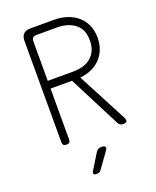

<svg xmlns="http://www.w3.org/2000/svg" viewBox="-173 -829 947 1168"><g transform="rotate(-20 300.0 -245.0)"><path d="M160 -394H325Q359 -394 388.5 -402.5Q418 -411 439.5 -429Q461 -447 473 -474Q485 -501 485 -537Q485 -611 439.5 -645.5Q394 -680 325 -680H190Q175 -680 167.5 -672.5Q160 -665 160 -650ZM160 -344V-15Q160 -2 154 4Q148 10 135 10Q122 10 116 4Q110 -2 110 -15V-670Q110 -700 125 -715Q140 -730 170 -730H325Q369 -730 407.5 -717Q446 -704 474.5 -679.5Q503 -655 519 -619Q535 -583 535 -537Q535 -495 521 -461Q507 -427 483 -402.5Q459 -378 425.5 -363.5Q392 -349 353 -345L521 -25Q530 -7 525.5 1.5Q521 10 504 10Q491 10 483.5 5.5Q476 1 471 -8L299 -344ZM233 212 294 113Q300 104 308 99.5Q316 95 327 95Q349 95 353.5 103.5Q358 112 345 130L275 227Q270 234 263 237Q256 240 248 240Q231 240 227.5 233Q224 226 233 212Z"/></g></svg>

Font: Maple Mono NL Thin
Style: Regular
Weight: 250
Monospace: yes
Designer: subframe7536
Version: Version 7.000